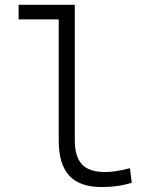

<svg xmlns="http://www.w3.org/2000/svg" viewBox="-20 -752 626 782"><path d="M393.1 9.8Q304.7 9.8 262 -36.6Q219.2 -83 219.2 -179.2V-672.9H55.7V-732.4H284.7V-180.7Q284.7 -114.7 313.5 -83Q342.3 -51.3 409.2 -51.3Q448.7 -51.3 509.3 -66.9L516.6 -7.3Q484.9 2 455.6 5.9Q426.3 9.8 393.1 9.8Z"/></svg>

Font: CaskaydiaCove NFP Light
Style: Regular
Weight: 300
Designer: Aaron Bell
Foundry: Saja Typeworks
Version: Version 2111.001; VTT 6.35;Nerd Fonts 3.1.1